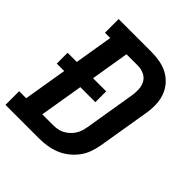

<svg xmlns="http://www.w3.org/2000/svg" viewBox="-204 -869 1003 1003"><g transform="rotate(45 298.0 -367.5)"><path d="M-4 0V-101H48L88 -342H33V-422H101L136 -634H97V-735H339Q372 -735 404 -729Q436 -723 463 -708Q490 -693 510 -669Q530 -645 540 -615.5Q550 -586 550.5 -552.5Q551 -519 545 -486L498 -203Q493 -174 483 -146Q473 -118 454.5 -93.5Q436 -69 411.5 -50Q387 -31 359 -20Q331 -9 302 -4.5Q273 0 245 0ZM167 -101H245Q261 -101 277 -103.5Q293 -106 308 -113.5Q323 -121 336 -132.5Q349 -144 358.5 -158Q368 -172 373 -187.5Q378 -203 381 -219L428 -503Q432 -527 430.5 -551.5Q429 -576 417.5 -595.5Q406 -615 384.5 -624.5Q363 -634 339 -634H256L221 -422H318V-342H207Z"/></g></svg>

Font: Iosevka Curly Slab Extended
Style: Bold Italic
Weight: 700
Width: 7
Italic angle: -9°
Monospace: yes
Designer: Belleve Invis
Foundry: Belleve Invis
Version: Version 11.0.0; ttfautohint (v1.8.3)